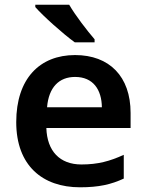

<svg xmlns="http://www.w3.org/2000/svg" viewBox="-20 -837 621 816"><path d="M274 -817H130V-807C162 -770 249 -692 298 -657H382V-670C350 -707 300 -772 274 -817ZM299 -603C149 -603 49 -503 49 -318C49 -133 161 -41 320 -41C400 -41 452 -53 506 -78V-179C447 -152 396 -138 326 -138C234 -138 180 -195 177 -293H535V-357C535 -512 445 -603 299 -603ZM299 -510C376 -510 412 -456 413 -381H180C187 -466 231 -510 299 -510Z"/></svg>

Font: Noto Sans Tamil UI SemiBold
Style: Regular
Weight: 600
Designer: Jelle Bosma - Monotype Design Team
Foundry: Monotype Imaging Inc.
Version: Version 2.004